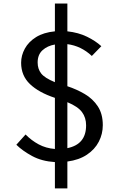

<svg xmlns="http://www.w3.org/2000/svg" viewBox="-20 -890 655 1067"><path d="M354.4 -870.3V-715.9Q415.9 -709.2 463.6 -685.9Q511.3 -662.6 543.1 -633.3L490.3 -579Q430.8 -634.9 354.4 -644.6V-410.8Q406.2 -393.8 451 -367.4Q495.9 -341 523.6 -299Q551.3 -256.9 551.3 -194.4Q551.3 -145.6 529.2 -102.8Q507.2 -60 463.3 -30.5Q419.5 -1 354.4 7.7V156.9H285.1V10.8Q212.3 6.2 158.7 -22.8Q105.1 -51.8 70.8 -85.6L122.1 -142.6Q154.4 -109.7 194.6 -87.9Q234.9 -66.2 285.1 -62.1V-346.2Q195.4 -375.9 146.4 -422.8Q97.4 -469.7 97.4 -541Q97.4 -582.1 118.2 -620Q139 -657.9 180.5 -683.8Q222.1 -709.7 285.1 -715.9V-870.3ZM285.1 -642.6Q243.1 -635.4 216.2 -610.8Q189.2 -586.2 189.2 -542.6Q189.2 -506.7 209 -481.5Q228.7 -456.4 285.1 -433.3ZM354.4 -322.1V-66.7Q458.5 -87.7 458.5 -193.3Q458.5 -236.4 435.6 -267.2Q412.8 -297.9 354.4 -322.1Z"/></svg>

Font: FiraCode Nerd Font
Style: Regular
Weight: 400
Designer: Carrois Corporate, Edenspiekermann AG, Nikita Prokopov
Foundry: Carrois Corporate, Edenspiekermann AG, Nikita Prokopov
Version: Version 6.002;Nerd Fonts 2.2.2